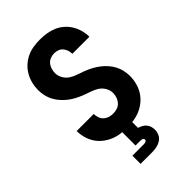

<svg xmlns="http://www.w3.org/2000/svg" viewBox="-281 -842 1162 1162"><g transform="rotate(-45 300.0 -261.5)"><path d="M298 8Q269 8 240.5 4Q212 0 185.5 -11.5Q159 -23 136 -41.5Q113 -60 97.5 -84.5Q82 -109 74.5 -137.5Q67 -166 67 -194H213Q213 -178 218.5 -161.5Q224 -145 236.5 -133.5Q249 -122 265 -117Q281 -112 298 -112Q316 -112 333 -117.5Q350 -123 362 -136Q374 -149 380 -166Q386 -183 386 -201Q386 -225 373 -247Q360 -269 339 -282Q318 -295 294.5 -302.5Q271 -310 248.5 -319Q226 -328 204 -339.5Q182 -351 163 -366Q144 -381 127.5 -399.5Q111 -418 99.5 -439.5Q88 -461 82.5 -485Q77 -509 77 -534Q77 -563 84 -591Q91 -619 105.5 -644.5Q120 -670 141.5 -689.5Q163 -709 189 -721.5Q215 -734 244 -738.5Q273 -743 302 -743Q330 -743 358 -738.5Q386 -734 412 -723Q438 -712 459.5 -693Q481 -674 495.5 -650Q510 -626 517.5 -598.5Q525 -571 525 -543H379Q379 -559 374 -574Q369 -589 358.5 -601Q348 -613 333 -618Q318 -623 302 -623Q285 -623 269 -616.5Q253 -610 242.5 -597Q232 -584 227 -567.5Q222 -551 222 -534Q222 -510 235 -488Q248 -466 268.5 -453Q289 -440 312.5 -432.5Q336 -425 359 -416Q382 -407 403.5 -395.5Q425 -384 444.5 -369Q464 -354 480.5 -335.5Q497 -317 508.5 -295.5Q520 -274 525.5 -250Q531 -226 531 -202Q531 -172 523.5 -143Q516 -114 501 -89Q486 -64 463 -44.5Q440 -25 413 -13Q386 -1 357 3.5Q328 8 298 8ZM200 220V150H300Q308 150 315.5 146.5Q323 143 323 135Q323 127 315.5 123.5Q308 120 300 120H257V0H343V55Q356 59 368.5 65.5Q381 72 390.5 83Q400 94 404 107.5Q408 121 408 135Q408 155 399.5 173Q391 191 374.5 201.5Q358 212 338.5 216Q319 220 300 220Z"/></g></svg>

Font: Iosevka Curly Heavy Extended
Style: Regular
Weight: 900
Width: 7
Monospace: yes
Designer: Belleve Invis
Foundry: Belleve Invis
Version: Version 11.1.0; ttfautohint (v1.8.3)